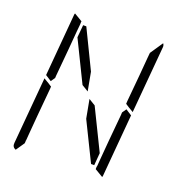

<svg xmlns="http://www.w3.org/2000/svg" viewBox="-169 -1122 1155 1255"><g transform="rotate(20 408.0 -494.0)"><path d="M468 -451 606 -169 599 -83H577L446 -350L422 -479ZM672 -498 714 -471 677 -41Q677 -34 674 -28L617 -62V-70L618 -82L619 -83L623 -134L634 -265L651 -450L652 -469ZM144 -502 102 -529 139 -959Q139 -966 142 -972L199 -938L198 -928V-918L193 -866L182 -735L165 -548L164 -531ZM82 -2Q56 -12 59 -41L99 -500V-505L133 -485L150 -474L158 -469L157 -452L140 -265L129 -134L125 -83L124 -82V-72L123 -62ZM757 -959 717 -500V-495L683 -515L666 -526L658 -531L659 -550L676 -735L687 -866L690 -897L750 -986Q759 -974 757 -959ZM210 -831 218 -918H240L370 -650L394 -521L348 -549Z"/></g></svg>

Font: DSEG14 Modern
Style: Light Italic
Weight: 300
Italic angle: -5°
Designer: Keshikan(Twitter:@keshinomi_88pro)
Version: Version 0.46